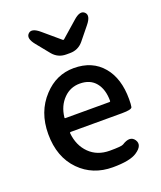

<svg xmlns="http://www.w3.org/2000/svg" viewBox="-153 -929 871 1039"><g transform="rotate(-20 282.5 -409.5)"><path d="M316 13Q201 13 126 -63Q48 -142 48 -275Q48 -403 126 -486Q198 -564 299 -564Q406 -564 466 -492Q524 -423 524 -304Q524 -273 521 -259Q518 -245 462 -245H166Q161 -245 161 -240Q168 -167 213.5 -122Q259 -77 331 -77Q399 -77 409 -84Q459 -116 482 -82Q505 -47 455 -14Q415 13 316 13ZM161 -330Q160 -325 165 -325H419Q424 -325 424 -330Q424 -396 392.5 -435Q361 -474 301 -474Q247 -474 209 -436Q168 -395 161 -330ZM287 -647Q240 -647 210 -683L150 -757Q113 -802 136 -824Q158 -846 202 -808L295 -729Q300 -724 305 -729L394 -807Q437 -846 460 -824Q483 -802 446 -757L386 -683Q356 -647 309 -647Z"/></g></svg>

Font: Resource Han Rounded TW Medium
Style: Regular
Weight: 500
Designer: Cyano Hao (round all glyphs); Ryoko NISHIZUKA 西塚涼子 (kana, bopomofo & ideographs); Paul D. Hunt (Latin, Greek & Cyrillic)
Foundry: Cyano Hao
Version: 0.990